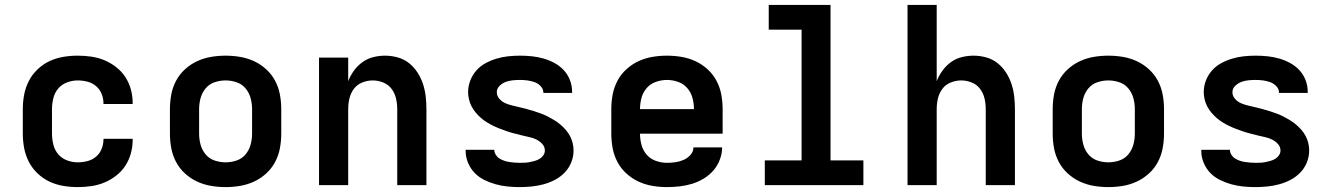

<svg xmlns="http://www.w3.org/2000/svg" viewBox="-20 -755 5440 783"><path d="M297 8Q267 8 237.5 3Q208 -2 181.5 -14.5Q155 -27 133 -48Q111 -69 97.5 -95.5Q84 -122 78.5 -151Q73 -180 73 -210V-310Q73 -340 78.5 -369Q84 -398 97.5 -424.5Q111 -451 133 -472Q155 -493 181.5 -505.5Q208 -518 237.5 -523Q267 -528 297 -528Q325 -528 352.5 -524Q380 -520 405.5 -509.5Q431 -499 453.5 -481.5Q476 -464 491 -441Q506 -418 513.5 -391Q521 -364 521 -336V-331H402V-333Q402 -353 394.5 -372Q387 -391 371.5 -404Q356 -417 336.5 -422Q317 -427 297 -427Q275 -427 253.5 -419Q232 -411 217.5 -394Q203 -377 197.5 -354.5Q192 -332 192 -310V-210Q192 -188 197.5 -165.5Q203 -143 217.5 -126Q232 -109 253.5 -101Q275 -93 297 -93Q317 -93 336.5 -98Q356 -103 371.5 -116Q387 -129 394.5 -148Q402 -167 402 -187V-189H521V-184Q521 -156 513.5 -129Q506 -102 491 -79Q476 -56 453.5 -38.5Q431 -21 405.5 -10.5Q380 0 352.5 4Q325 8 297 8Z M900 8Q870 8 840.5 3Q811 -2 784 -14.5Q757 -27 734.5 -47.5Q712 -68 698 -94.5Q684 -121 678.5 -150.5Q673 -180 673 -210V-310Q673 -340 678.5 -369.5Q684 -399 698 -425.5Q712 -452 734.5 -472.5Q757 -493 784 -505.5Q811 -518 840.5 -523Q870 -528 900 -528Q930 -528 959.5 -523Q989 -518 1016 -505.5Q1043 -493 1065.5 -472.5Q1088 -452 1102 -425.5Q1116 -399 1121.5 -369.5Q1127 -340 1127 -310V-210Q1127 -180 1121.5 -150.5Q1116 -121 1102 -94.5Q1088 -68 1065.5 -47.5Q1043 -27 1016 -14.5Q989 -2 959.5 3Q930 8 900 8ZM900 -93Q923 -93 945 -100.5Q967 -108 981.5 -125.5Q996 -143 1002 -165Q1008 -187 1008 -210V-310Q1008 -333 1002 -355Q996 -377 981.5 -394.5Q967 -412 945 -419.5Q923 -427 900 -427Q877 -427 855 -419.5Q833 -412 818.5 -394.5Q804 -377 798 -355Q792 -333 792 -310V-210Q792 -187 798 -165Q804 -143 818.5 -125.5Q833 -108 855 -100.5Q877 -93 900 -93Z M1281 0V-520H1400V-424Q1409 -447 1423.5 -467Q1438 -487 1458 -501.5Q1478 -516 1502 -522Q1526 -528 1550 -528Q1576 -528 1601.5 -521Q1627 -514 1647.5 -498Q1668 -482 1682.5 -459.5Q1697 -437 1705 -412.5Q1713 -388 1716 -362Q1719 -336 1719 -310V0H1600V-310Q1600 -332 1595 -353.5Q1590 -375 1577 -392.5Q1564 -410 1543 -418.5Q1522 -427 1500 -427Q1478 -427 1457 -418.5Q1436 -410 1423 -392.5Q1410 -375 1405 -353.5Q1400 -332 1400 -310V0Z M2099 8Q2074 8 2049.5 5.5Q2025 3 2001.5 -3.5Q1978 -10 1955.5 -21Q1933 -32 1916 -49.5Q1899 -67 1889 -90.5Q1879 -114 1879 -138V-144H1996V-143Q1996 -133 2002 -123.5Q2008 -114 2017 -108.5Q2026 -103 2036 -99.5Q2046 -96 2056.5 -94.5Q2067 -93 2077.5 -92Q2088 -91 2099 -91Q2110 -91 2120.5 -91.5Q2131 -92 2141 -94Q2151 -96 2161.5 -99Q2172 -102 2181 -107.5Q2190 -113 2196 -122Q2202 -131 2202 -141Q2202 -157 2191 -168.5Q2180 -180 2166.5 -186.5Q2153 -193 2138 -196Q2123 -199 2108 -203Q2093 -207 2078.5 -210.5Q2064 -214 2049.5 -219Q2035 -224 2020.5 -229.5Q2006 -235 1992.5 -241.5Q1979 -248 1966 -256Q1953 -264 1941.5 -274Q1930 -284 1920 -296Q1910 -308 1903 -321.5Q1896 -335 1892.5 -350Q1889 -365 1889 -380Q1889 -404 1898 -427Q1907 -450 1923 -468Q1939 -486 1960.5 -497.5Q1982 -509 2005.5 -516Q2029 -523 2053 -525.5Q2077 -528 2101 -528Q2125 -528 2149 -525.5Q2173 -523 2196 -516.5Q2219 -510 2240.5 -498.5Q2262 -487 2278.5 -469.5Q2295 -452 2304 -429Q2313 -406 2313 -382V-376H2196V-377Q2196 -392 2185 -403.5Q2174 -415 2160 -420Q2146 -425 2131 -427Q2116 -429 2101 -429Q2086 -429 2071 -427.5Q2056 -426 2042.5 -421Q2029 -416 2017.5 -405Q2006 -394 2006 -379Q2006 -364 2016.5 -352Q2027 -340 2041 -334Q2055 -328 2070 -324.5Q2085 -321 2100 -317.5Q2115 -314 2129.5 -310Q2144 -306 2158.5 -301.5Q2173 -297 2187.5 -291.5Q2202 -286 2215.5 -279Q2229 -272 2242 -264Q2255 -256 2266.5 -246Q2278 -236 2288 -224.5Q2298 -213 2305 -199.5Q2312 -186 2315.5 -171Q2319 -156 2319 -141Q2319 -116 2309.5 -92.5Q2300 -69 2282.5 -51Q2265 -33 2243 -21.5Q2221 -10 2197 -3.5Q2173 3 2148.5 5.5Q2124 8 2099 8Z M2700 8Q2670 8 2640.5 3Q2611 -2 2584 -14.5Q2557 -27 2534.5 -47.5Q2512 -68 2498 -94.5Q2484 -121 2478.5 -150.5Q2473 -180 2473 -210V-310Q2473 -340 2478.5 -369.5Q2484 -399 2498 -425.5Q2512 -452 2534.5 -472.5Q2557 -493 2584 -505.5Q2611 -518 2640.5 -523Q2670 -528 2700 -528Q2730 -528 2759.5 -523Q2789 -518 2816 -505.5Q2843 -493 2865.5 -472.5Q2888 -452 2902 -425.5Q2916 -399 2921.5 -369.5Q2927 -340 2927 -310V-210H2590Q2590 -187 2596 -164.5Q2602 -142 2617 -124.5Q2632 -107 2654.5 -99Q2677 -91 2700 -91Q2717 -91 2734.5 -93.5Q2752 -96 2768 -103Q2784 -110 2796 -123.5Q2808 -137 2808 -154H2925Q2925 -129 2915.5 -104Q2906 -79 2889 -59.5Q2872 -40 2849.5 -26.5Q2827 -13 2802.5 -5.5Q2778 2 2752 5Q2726 8 2700 8ZM2590 -310H2810Q2810 -333 2804 -355.5Q2798 -378 2783 -395.5Q2768 -413 2745.5 -421Q2723 -429 2700 -429Q2677 -429 2654.5 -421Q2632 -413 2617 -395.5Q2602 -378 2596 -355.5Q2590 -333 2590 -310Z M3099 0V-101H3249V-634H3115V-735H3367V-101H3501V0Z M3681 0V-735H3800V-424Q3809 -447 3823.5 -467Q3838 -487 3858 -501.5Q3878 -516 3902 -522Q3926 -528 3950 -528Q3976 -528 4001.5 -521Q4027 -514 4047.5 -498Q4068 -482 4082.5 -459.5Q4097 -437 4105 -412.5Q4113 -388 4116 -362Q4119 -336 4119 -310V0H4000V-310Q4000 -332 3995 -353.5Q3990 -375 3977 -392.5Q3964 -410 3943 -418.5Q3922 -427 3900 -427Q3878 -427 3857 -418.5Q3836 -410 3823 -392.5Q3810 -375 3805 -353.5Q3800 -332 3800 -310V0Z M4500 8Q4470 8 4440.5 3Q4411 -2 4384 -14.5Q4357 -27 4334.5 -47.5Q4312 -68 4298 -94.5Q4284 -121 4278.5 -150.5Q4273 -180 4273 -210V-310Q4273 -340 4278.5 -369.5Q4284 -399 4298 -425.5Q4312 -452 4334.5 -472.5Q4357 -493 4384 -505.5Q4411 -518 4440.5 -523Q4470 -528 4500 -528Q4530 -528 4559.5 -523Q4589 -518 4616 -505.5Q4643 -493 4665.5 -472.5Q4688 -452 4702 -425.5Q4716 -399 4721.5 -369.5Q4727 -340 4727 -310V-210Q4727 -180 4721.5 -150.5Q4716 -121 4702 -94.5Q4688 -68 4665.5 -47.5Q4643 -27 4616 -14.5Q4589 -2 4559.5 3Q4530 8 4500 8ZM4500 -93Q4523 -93 4545 -100.5Q4567 -108 4581.5 -125.5Q4596 -143 4602 -165Q4608 -187 4608 -210V-310Q4608 -333 4602 -355Q4596 -377 4581.5 -394.5Q4567 -412 4545 -419.5Q4523 -427 4500 -427Q4477 -427 4455 -419.5Q4433 -412 4418.5 -394.5Q4404 -377 4398 -355Q4392 -333 4392 -310V-210Q4392 -187 4398 -165Q4404 -143 4418.5 -125.5Q4433 -108 4455 -100.5Q4477 -93 4500 -93Z M5099 8Q5074 8 5049.5 5.5Q5025 3 5001.5 -3.5Q4978 -10 4955.5 -21Q4933 -32 4916 -49.5Q4899 -67 4889 -90.5Q4879 -114 4879 -138V-144H4996V-143Q4996 -133 5002 -123.5Q5008 -114 5017 -108.5Q5026 -103 5036 -99.5Q5046 -96 5056.5 -94.5Q5067 -93 5077.5 -92Q5088 -91 5099 -91Q5110 -91 5120.5 -91.5Q5131 -92 5141 -94Q5151 -96 5161.5 -99Q5172 -102 5181 -107.5Q5190 -113 5196 -122Q5202 -131 5202 -141Q5202 -157 5191 -168.5Q5180 -180 5166.5 -186.5Q5153 -193 5138 -196Q5123 -199 5108 -203Q5093 -207 5078.5 -210.5Q5064 -214 5049.5 -219Q5035 -224 5020.5 -229.5Q5006 -235 4992.5 -241.5Q4979 -248 4966 -256Q4953 -264 4941.5 -274Q4930 -284 4920 -296Q4910 -308 4903 -321.5Q4896 -335 4892.5 -350Q4889 -365 4889 -380Q4889 -404 4898 -427Q4907 -450 4923 -468Q4939 -486 4960.5 -497.5Q4982 -509 5005.5 -516Q5029 -523 5053 -525.5Q5077 -528 5101 -528Q5125 -528 5149 -525.5Q5173 -523 5196 -516.5Q5219 -510 5240.5 -498.5Q5262 -487 5278.5 -469.5Q5295 -452 5304 -429Q5313 -406 5313 -382V-376H5196V-377Q5196 -392 5185 -403.5Q5174 -415 5160 -420Q5146 -425 5131 -427Q5116 -429 5101 -429Q5086 -429 5071 -427.5Q5056 -426 5042.5 -421Q5029 -416 5017.5 -405Q5006 -394 5006 -379Q5006 -364 5016.5 -352Q5027 -340 5041 -334Q5055 -328 5070 -324.5Q5085 -321 5100 -317.5Q5115 -314 5129.5 -310Q5144 -306 5158.5 -301.5Q5173 -297 5187.5 -291.5Q5202 -286 5215.5 -279Q5229 -272 5242 -264Q5255 -256 5266.5 -246Q5278 -236 5288 -224.5Q5298 -213 5305 -199.5Q5312 -186 5315.5 -171Q5319 -156 5319 -141Q5319 -116 5309.5 -92.5Q5300 -69 5282.5 -51Q5265 -33 5243 -21.5Q5221 -10 5197 -3.5Q5173 3 5148.5 5.5Q5124 8 5099 8Z"/></svg>

Font: Iosevka Extended
Style: Bold
Weight: 700
Width: 7
Monospace: yes
Designer: Belleve Invis
Foundry: Belleve Invis
Version: Version 32.5.0; ttfautohint (v1.8.4)